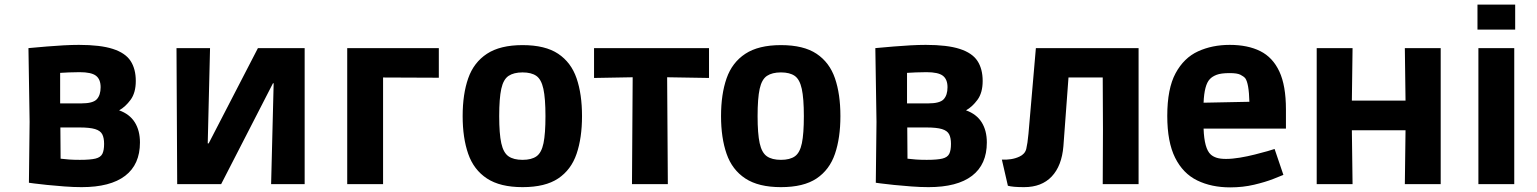

<svg xmlns="http://www.w3.org/2000/svg" viewBox="-20 -796 6644 830"><path d="M333 13Q298 13 258.5 10Q219 7 184 3.5Q149 0 127 -3Q105 -6 105 -6L108 -269L103 -588Q103 -588 125.5 -590Q148 -592 182.5 -595Q217 -598 254.5 -600Q292 -602 321 -602Q414 -602 468 -584.5Q522 -567 544.5 -532.5Q567 -498 567 -446Q567 -395 544.5 -364.5Q522 -334 495 -319Q540 -303 562.5 -267.5Q585 -232 585 -180Q585 -85 521 -36Q457 13 333 13ZM331 -349Q382 -349 398.5 -367Q415 -385 415 -419Q415 -453 395 -468.5Q375 -484 324 -484Q299 -484 278 -483Q257 -482 240 -481V-349ZM325 -105Q371 -105 393 -110.5Q415 -116 422.5 -131Q430 -146 430 -174Q430 -200 422 -215.5Q414 -231 391 -238Q368 -245 323 -245H241L242 -110Q259 -108 278 -106.5Q297 -105 325 -105Z M746 0 743 -588H888L878 -176H882L1095 -588H1297V0H1152L1163 -436H1160L936 0Z M1481 0V-588H1877V-460L1636 -461V0Z M2239 13Q2142 13 2085 -24.5Q2028 -62 2004 -131Q1980 -200 1980 -294Q1980 -389 2004 -457.5Q2028 -526 2085 -563.5Q2142 -601 2239 -601Q2337 -601 2393 -563.5Q2449 -526 2472.5 -457.5Q2496 -389 2496 -294Q2496 -200 2472.5 -131Q2449 -62 2393 -24.5Q2337 13 2239 13ZM2239 -105Q2278 -105 2299.5 -120.5Q2321 -136 2329.5 -177Q2338 -218 2338 -294Q2338 -371 2329 -412Q2320 -453 2298.5 -468Q2277 -483 2239 -483Q2201 -483 2178.5 -468Q2156 -453 2147 -412Q2138 -371 2138 -294Q2138 -218 2147 -177Q2156 -136 2178 -120.5Q2200 -105 2239 -105Z M2712 0 2715 -462 2548 -459V-588H3045V-459L2864 -462L2867 0Z M3356 13Q3259 13 3202 -24.5Q3145 -62 3121 -131Q3097 -200 3097 -294Q3097 -389 3121 -457.5Q3145 -526 3202 -563.5Q3259 -601 3356 -601Q3454 -601 3510 -563.5Q3566 -526 3589.5 -457.5Q3613 -389 3613 -294Q3613 -200 3589.5 -131Q3566 -62 3510 -24.5Q3454 13 3356 13ZM3356 -105Q3395 -105 3416.5 -120.5Q3438 -136 3446.5 -177Q3455 -218 3455 -294Q3455 -371 3446 -412Q3437 -453 3415.5 -468Q3394 -483 3356 -483Q3318 -483 3295.5 -468Q3273 -453 3264 -412Q3255 -371 3255 -294Q3255 -218 3264 -177Q3273 -136 3295 -120.5Q3317 -105 3356 -105Z M3994 13Q3959 13 3919.5 10Q3880 7 3845 3.5Q3810 0 3788 -3Q3766 -6 3766 -6L3769 -269L3764 -588Q3764 -588 3786.5 -590Q3809 -592 3843.5 -595Q3878 -598 3915.5 -600Q3953 -602 3982 -602Q4075 -602 4129 -584.5Q4183 -567 4205.5 -532.5Q4228 -498 4228 -446Q4228 -395 4205.5 -364.5Q4183 -334 4156 -319Q4201 -303 4223.5 -267.5Q4246 -232 4246 -180Q4246 -85 4182 -36Q4118 13 3994 13ZM3992 -349Q4043 -349 4059.5 -367Q4076 -385 4076 -419Q4076 -453 4056 -468.5Q4036 -484 3985 -484Q3960 -484 3939 -483Q3918 -482 3901 -481V-349ZM3986 -105Q4032 -105 4054 -110.5Q4076 -116 4083.5 -131Q4091 -146 4091 -174Q4091 -200 4083 -215.5Q4075 -231 4052 -238Q4029 -245 3984 -245H3902L3903 -110Q3920 -108 3939 -106.5Q3958 -105 3986 -105Z M4337 7 4311 -106Q4331 -105 4350.5 -108Q4370 -111 4387 -119Q4411 -130 4416.5 -152.5Q4422 -175 4426 -218L4458 -588H4902V0H4747L4748 -236L4747 -461H4599L4577 -164Q4570 -79 4526.5 -33Q4483 13 4407 13Q4358 13 4337 7Z M5298 14Q5217 14 5155.5 -16Q5094 -46 5060 -114Q5026 -182 5026 -295Q5026 -413 5062 -479.5Q5098 -546 5159 -574Q5220 -602 5296 -602Q5374 -602 5428 -575Q5482 -548 5510.5 -487Q5539 -426 5539 -323V-240H5183Q5186 -153 5214 -128Q5224 -119 5239.5 -114Q5255 -109 5280 -109Q5307 -109 5340 -114.5Q5373 -120 5404.5 -128Q5436 -136 5459 -142.5Q5482 -149 5490 -152L5528 -40Q5519 -36 5484.5 -22.5Q5450 -9 5401.5 2.5Q5353 14 5298 14ZM5210 -454Q5186 -429 5183 -352L5381 -356Q5379 -436 5363 -458Q5356 -466 5342 -473Q5328 -480 5296 -480Q5258 -480 5239 -472.5Q5220 -465 5210 -454Z M5672 0V-588H5827L5824 -361H6056L6053 -588H6208V0H6053L6056 -233H5824L5827 0Z M6367 -668V-776H6530V-668ZM6371 0V-588H6526V0Z"/></svg>

Font: Ruda SemiBold
Style: Bold
Weight: 900
Designer: Mariela Monsalve and Angelina Sanchez
Foundry: Mariela Monsalve and Angelina Sanchez
Version: Version 2.000